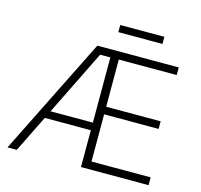

<svg xmlns="http://www.w3.org/2000/svg" viewBox="-120 -987 1167 1117"><g transform="rotate(15 464.0 -428.5)"><path d="M371.1 -707H861.3V-661.1H512.7V-377H840.8V-331.1H512.7V-46.9H869.1V0H461.9V-221.7H184.6L75.2 0H19.5ZM461.9 -267.6V-660.2H400.4L207 -267.6ZM734.4 -814.5H468.8V-857.4H734.4Z"/></g></svg>

Font: Pretendard ExtraLight
Style: Regular
Weight: 200
Designer: Base glyphs from Inter by Rasmus Andersson; Hangeul glyphs from Noto Sans CJK(Source Han Sans) by Jang Soo-young and Kan
Foundry: Kil Hyung-jin
Version: Version 1.309